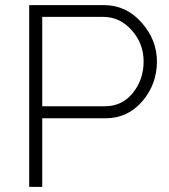

<svg xmlns="http://www.w3.org/2000/svg" viewBox="-20 -730 662 750"><path d="M145 0H94V-710H386Q473 -710 533 -642Q593 -574 593 -490Q593 -401 536 -334.5Q479 -268 392 -268H145ZM145 -664V-315H390Q457 -315 499 -367Q541 -419 541 -490Q541 -560 494.5 -612Q448 -664 384 -664Z"/></svg>

Font: Raleway
Style: Light
Weight: 300
Designer: Matt McInerney, Pablo Impallari, Rodrigo Fuenzalida
Foundry: Matt McInerney, Pablo Impallari, Rodrigo Fuenzalida
Version: Version 3.000